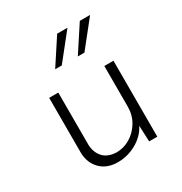

<svg xmlns="http://www.w3.org/2000/svg" viewBox="-151 -733 811 856"><g transform="rotate(-30 254.5 -305.0)"><path d="M212 11Q157 11 124 -21.5Q91 -54 89 -106V-391H136V-120Q138 -82 160.5 -57Q183 -32 228 -30Q266 -30 299 -50Q332 -70 352.5 -104.5Q373 -139 373 -183V-391H420V0H378L373 -123L380 -96Q370 -66 344.5 -41.5Q319 -17 284.5 -3Q250 11 212 11ZM316 -621 210 -488H176L263 -621ZM432 -620 326 -487H292L379 -620Z"/></g></svg>

Font: Josefin Sans Thin Light
Style: Regular
Weight: 300
Version: Version 2.000